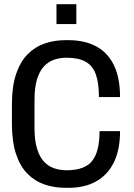

<svg xmlns="http://www.w3.org/2000/svg" viewBox="-20 -888 640 918"><path d="M294 10Q239 10 192.5 -6Q146 -22 111 -57.5Q76 -93 56.5 -152Q37 -211 37 -297V-389Q37 -475 57 -534Q77 -593 112 -628.5Q147 -664 193.5 -680Q240 -696 293 -696H307Q385 -696 440.5 -666Q496 -636 525 -575.5Q554 -515 554 -424H453Q453 -490 438.5 -531.5Q424 -573 390 -592.5Q356 -612 299 -612Q266 -612 238.5 -602.5Q211 -593 190 -570.5Q169 -548 157 -509Q145 -470 145 -411V-276Q145 -217 157 -177.5Q169 -138 190 -115.5Q211 -93 238.5 -83.5Q266 -74 299 -74Q385 -74 420.5 -118.5Q456 -163 456 -261H554Q554 -173 525 -113Q496 -53 441 -21.5Q386 10 308 10ZM250 -773V-868H345V-773Z"/></svg>

Font: Chivo Mono Medium
Style: Regular
Weight: 400
Monospace: yes
Version: Version 1.008